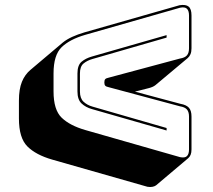

<svg xmlns="http://www.w3.org/2000/svg" viewBox="-20 -690 854 771"><path d="M607 54Q602 58 593 60Q584 62 572 60L190 -49Q124 -68 90 -102Q56 -136 56 -214V-286Q56 -332 68 -361.5Q80 -391 103 -410L232 -519Q248 -532 270 -542Q292 -552 319 -560L701 -669Q726 -673 737.5 -663.5Q749 -654 749 -628V-496Q749 -482 745 -472.5Q741 -463 734 -457L604 -348Q599 -344 592 -341Q585 -338 577 -336L522 -322L705 -273Q728 -269 738.5 -257.5Q749 -246 749 -222V-90Q749 -77 745.5 -68.5Q742 -60 736 -55ZM703 -59Q722 -55 730.5 -63Q739 -71 739 -90V-222Q739 -241 730.5 -250.5Q722 -260 703 -263L416 -340Q406 -342 402.5 -346Q399 -350 399 -359Q399 -368 402.5 -372Q406 -376 416 -378L703 -455Q722 -458 730.5 -467.5Q739 -477 739 -496V-628Q739 -647 730.5 -655Q722 -663 703 -659L322 -550Q260 -532 227.5 -500.5Q195 -469 195 -395V-323Q195 -249 227.5 -217.5Q260 -186 322 -168ZM649 -176V-166L349 -252Q324 -259 307.5 -274.5Q291 -290 291 -323V-395Q291 -428 307.5 -442Q324 -456 349 -463L649 -549V-539L351 -453Q330 -447 315.5 -435Q301 -423 301 -395V-323Q301 -295 315.5 -281.5Q330 -268 351 -262Z"/></svg>

Font: Bungee Shade
Style: Regular
Weight: 400
Designer: David Jonathan Ross
Foundry: David Jonathan Ross
Version: Version 1.000;PS 1.0;hotconv 1.0.72;makeotf.lib2.5.5900